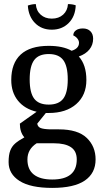

<svg xmlns="http://www.w3.org/2000/svg" viewBox="-20 -699 499 938"><path d="M22 93Q22 58 30 37Q38 16 54 2Q70 -12 99 -28Q77 -53 77 -95L159 -153Q100 -167 67.5 -207.5Q35 -248 35 -308Q35 -390 81 -432.5Q127 -475 218 -475Q287 -475 330 -451Q366 -462 366 -490Q366 -500 358.5 -510Q351 -520 338 -526Q338 -541 350.5 -550.5Q363 -560 385 -560Q408 -560 421.5 -546.5Q435 -533 435 -510Q435 -480 417 -457.5Q399 -435 365 -423Q402 -382 402 -308Q402 -234 352.5 -190.5Q303 -147 218 -147H204L162 -95Q164 -80 177.5 -74Q191 -68 226 -67H268Q360 -67 403.5 -25.5Q447 16 447 80Q447 147 394.5 183Q342 219 235 219Q129 219 75.5 185Q22 151 22 93ZM311 -311Q311 -376 289 -405.5Q267 -435 218 -435Q169 -435 147 -405.5Q125 -376 125 -311Q125 -246 147 -217Q169 -188 218 -188Q267 -188 289 -217Q311 -246 311 -311ZM355 80Q355 39 326.5 20Q298 1 244 1H159Q114 30 114 80Q114 129 145 153.5Q176 178 235 178Q355 178 355 80ZM116 -672Q137 -679 155 -679Q157 -647 178.5 -627.5Q200 -608 233 -608Q267 -608 288.5 -627.5Q310 -647 312 -679Q334 -679 350 -673Q348 -619 315.5 -586.5Q283 -554 233 -554Q183 -554 151 -586.5Q119 -619 116 -672Z"/></svg>

Font: Caladea
Style: Regular
Weight: 400
Designer: Carolina Giovagnoli and Andres Torresi
Foundry: Carolina Giovagnoli & Andres Torresi
Version: Version 1.001